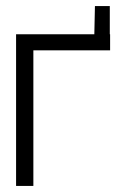

<svg xmlns="http://www.w3.org/2000/svg" viewBox="-20 -613 393 633"><path d="M293 -593 291 -501V-472H342V-593ZM33 -500V0H90V-447H343V-500Z"/></svg>

Font: AdventPro_ExpandedRegular
Style: ExpandedRegular
Weight: 400
Width: 7
Designer: VivaRado, Andreas Kalpakidis
Foundry: VivaRado, Andreas Kalpakidis
Version: Version 3.000